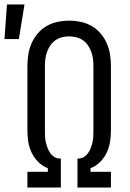

<svg xmlns="http://www.w3.org/2000/svg" viewBox="-58 -835 578 855"><path d="M64 0V-70H155V-86Q131 -95 112.5 -113.5Q94 -132 83 -155Q72 -178 68 -203Q64 -228 64 -254V-540Q64 -566 68 -592Q72 -618 82.5 -642Q93 -666 110 -686Q127 -706 149.5 -719Q172 -732 198 -737.5Q224 -743 250 -743Q276 -743 302 -737.5Q328 -732 350.5 -719Q373 -706 390 -686Q407 -666 417.5 -642Q428 -618 432 -592Q436 -566 436 -540V-254Q436 -228 432 -203Q428 -178 417 -155Q406 -132 387.5 -113.5Q369 -95 345 -86V-70H436V0H287V-129H291Q304 -129 315.5 -136Q327 -143 334.5 -154Q342 -165 346.5 -177Q351 -189 354 -202Q357 -215 357.5 -228Q358 -241 358 -254V-540Q358 -556 356 -572.5Q354 -589 348.5 -604Q343 -619 334 -632.5Q325 -646 311.5 -655.5Q298 -665 282 -669Q266 -673 250 -673Q234 -673 218 -669Q202 -665 188.5 -655.5Q175 -646 166 -632.5Q157 -619 151.5 -604Q146 -589 144 -572.5Q142 -556 142 -540V-254Q142 -241 142.5 -228Q143 -215 146 -202Q149 -189 153.5 -177Q158 -165 165.5 -154Q173 -143 184.5 -136Q196 -129 209 -129H213V0ZM-38 -661 -27 -815H51L26 -661Z"/></svg>

Font: Iosevka Custom
Style: Regular
Weight: 400
Monospace: yes
Designer: Belleve Invis
Foundry: Belleve Invis
Version: Version 32.5.0; ttfautohint (v1.8.4)